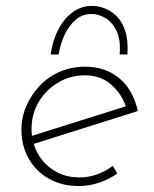

<svg xmlns="http://www.w3.org/2000/svg" viewBox="-20 -618 519 645"><path d="M247 -22Q278 -22 307 -32.5Q336 -43 359 -61L374 -35Q347 -16 313.5 -4.5Q280 7 245 7Q188 7 144.5 -17.5Q101 -42 76.5 -85Q52 -128 52 -182Q52 -224 68.5 -262Q85 -300 113.5 -330Q142 -360 181 -377Q220 -394 266 -394Q301 -394 329.5 -384Q358 -374 381 -355Q404 -336 419.5 -308.5Q435 -281 443 -245L85 -132L79 -159L419 -266L405 -254Q391 -300 355 -332.5Q319 -365 266 -365Q216 -365 175 -340.5Q134 -316 110 -275.5Q86 -235 86 -185Q86 -141 106 -104Q126 -67 162.5 -44.5Q199 -22 247 -22ZM292 -598Q310 -598 331.5 -590Q353 -582 371.5 -564Q390 -546 400.5 -514.5Q411 -483 408 -435H382Q386 -487 370.5 -516.5Q355 -546 332 -558.5Q309 -571 290 -571Q259 -572 236 -553Q213 -534 198 -503Q183 -472 177 -435H150Q157 -483 176.5 -520Q196 -557 225.5 -578Q255 -599 292 -598Z"/></svg>

Font: Josefin Sans Thin ExtraLight
Style: Italic
Weight: 250
Italic angle: -7°
Version: Version 2.000